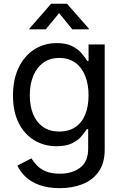

<svg xmlns="http://www.w3.org/2000/svg" viewBox="-20 -775 645 1010"><path d="M294.9 214.8Q234.9 214.8 190.2 199.2Q145.5 183.6 116.2 156.5Q86.9 129.4 71.3 96.2L145 58.1Q156.2 75.7 173.6 94.5Q190.9 113.3 220.2 126Q249.5 138.7 294.9 138.7Q360.4 138.7 402.1 106.7Q443.8 74.7 443.8 7.8V-96.2H437Q425.8 -78.6 407.7 -57.4Q389.6 -36.1 358.4 -21Q327.1 -5.9 277.3 -5.9Q211.9 -5.9 159.9 -37.4Q107.9 -68.8 78.1 -128.4Q48.3 -188 48.3 -272.5Q48.3 -356 77.6 -418Q106.9 -480 159.2 -514.2Q211.4 -548.3 279.3 -548.3Q328.6 -548.3 359.9 -532.2Q391.1 -516.1 409.7 -494.1Q428.2 -472.2 439 -454.6H445.8V-541H530.8V11.7Q530.8 83 499 127.9Q467.3 172.9 413.8 193.8Q360.4 214.8 294.9 214.8ZM292 -83Q341.3 -83 375.7 -106Q410.2 -128.9 428 -171.9Q445.8 -214.8 445.8 -273.9Q445.8 -332 428 -376.2Q410.2 -420.4 376 -445.3Q341.8 -470.2 292 -470.2Q241.2 -470.2 206.5 -444.3Q171.9 -418.5 154.3 -374.3Q136.7 -330.1 136.7 -273.9Q136.7 -216.8 154.5 -173.8Q172.4 -130.9 207 -106.9Q241.7 -83 292 -83ZM220.7 -620.6H134.8V-624.5L249 -755.4H332.5L447.3 -624.5V-620.6H360.4L291 -706.1Z"/></svg>

Font: Inter 17pt
Style: Regular
Weight: 400
Version: Version 4.001;git-66647c0bb